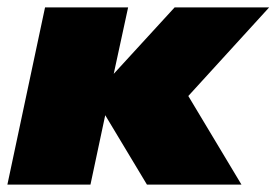

<svg xmlns="http://www.w3.org/2000/svg" viewBox="-39 -500 749 520"><path d="M83 -480H308L269 -300L434 -480H690L471 -240L615 0H359L246 -188L206 0H-19Z"/></svg>

Font: Prompt Black
Style: Italic
Weight: 900
Italic angle: -12°
Designer: Katatrad Team
Foundry: CadsonDemak
Version: Version 1.001